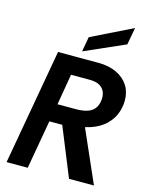

<svg xmlns="http://www.w3.org/2000/svg" viewBox="-138 -1038 872 1123"><g transform="rotate(15 298.5 -476.0)"><path d="M14 0 138 -700H381Q446 -700 492.5 -678Q539 -656 564 -617.5Q589 -579 589 -527Q589 -479 569.5 -436.5Q550 -394 509.5 -362.5Q469 -331 404 -316L543 0H392L272 -295H194L142 0ZM214 -404H326Q395 -404 426 -430.5Q457 -457 457 -509Q457 -530 448 -548.5Q439 -567 417.5 -579Q396 -591 358 -591H246ZM273 -740 289 -830 537 -952 518 -848Z"/></g></svg>

Font: Rethink Sans
Style: Bold Italic
Weight: 700
Italic angle: -10°
Designer: The Rethink Sans project authors (Hans Thiessen). DM Sans designed by Colophon Foundry.
Foundry: Rethink Communications LLC
Version: Version 1.001